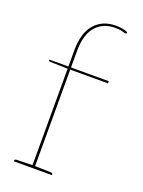

<svg xmlns="http://www.w3.org/2000/svg" viewBox="-136 -771 623 836"><g transform="rotate(20 175.5 -353.5)"><path d="M119 0V-459L37 -461Q34 -461 32.5 -462Q31 -463 31 -465V-469H119V-544Q119 -624 155 -665.5Q191 -707 253 -707Q268 -707 283.5 -704.5Q299 -702 309 -696L308 -692Q307 -689 301.5 -689.5Q296 -690 288 -693Q282 -695 273 -696Q264 -697 253 -697Q197 -697 164 -659Q131 -621 131 -544V-469H306V-459H131V0ZM37 0V-5Q37 -7 39.5 -8.5Q42 -10 44 -10L121 -12L122 0ZM128 0 129 -12 206 -10Q208 -10 210.5 -8.5Q213 -7 213 -5V0Z"/></g></svg>

Font: Aleo Thin
Style: Regular
Weight: 250
Designer: Alessio Laiso
Foundry: Alessio Laiso
Version: Version 2.001;gftools[0.9.29]